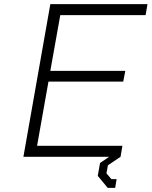

<svg xmlns="http://www.w3.org/2000/svg" viewBox="-20 -757 732 927"><path d="M500 150 452 92 463 30 507 0H93L223 -737H692L683 -684H271L223 -415H585L575 -363H214L159 -53H571L562 0L501 41L494 80L518 108H543L536 150Z"/></svg>

Font: Tomorrow Light
Style: Italic
Weight: 300
Italic angle: -10°
Designer: Tony de Marco, Monica Rizzolli
Foundry: Just in Type
Version: Version 2.002